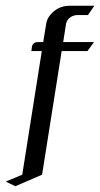

<svg xmlns="http://www.w3.org/2000/svg" viewBox="-21 -458 347 666"><path d="M-1 171.9 56.2 147.9 124 -280.8H87.9L89.8 -295.9Q92.8 -312 109.9 -312H128.9L139.2 -375Q142.6 -399.4 166 -418.9Q189 -438 220.2 -438H306.2L284.2 -405.8H248Q233.4 -405.8 221.7 -397Q210.4 -388.2 208 -375L198.2 -312H305.2L282.2 -280.8H192.9L125 147.9L32.2 188Z"/></svg>

Font: Hhenum
Style: Italic
Weight: 400
Designer: T. Christopher White
Version: Version 1.0